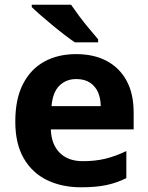

<svg xmlns="http://www.w3.org/2000/svg" viewBox="-20 -786 631 816"><path d="M303 -556Q379 -556 433.5 -527Q488 -498 518 -443Q548 -388 548 -308V-236H196Q198 -173 233.5 -137Q269 -101 332 -101Q385 -101 428 -111.5Q471 -122 517 -144V-29Q477 -9 432.5 0.5Q388 10 325 10Q243 10 180 -20.5Q117 -51 81 -113Q45 -175 45 -269Q45 -365 77.5 -428.5Q110 -492 168 -524Q226 -556 303 -556ZM304 -450Q261 -450 232.5 -422Q204 -394 199 -335H408Q408 -368 396.5 -394Q385 -420 362 -435Q339 -450 304 -450ZM282 -766Q297 -744 317.5 -716.5Q338 -689 359.5 -663.5Q381 -638 397 -619V-606H298Q279 -619 253.5 -638.5Q228 -658 201.5 -680Q175 -702 152 -722Q129 -742 115 -756V-766Z"/></svg>

Font: Noto Sans Devanagari
Style: Bold
Weight: 700
Version: Version 2.003